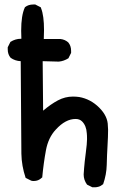

<svg xmlns="http://www.w3.org/2000/svg" viewBox="-20 -795 540 837"><path d="M344.7 -34.2Q344.7 -37.1 346.7 -62.5Q348.6 -87.9 354 -128.9Q359.4 -169.9 359.4 -188Q359.4 -206.1 358.4 -213.9Q356.4 -247.1 337.9 -265.6Q327.1 -276.4 309.6 -276.4Q265.6 -276.4 223.6 -230.5Q190.4 -195.3 180.2 -139.6Q169.9 -84 164.1 -21.5L161.1 -19.5Q147.5 -5.9 127 -5.9Q118.2 -5.9 115.2 -7.8L91.8 -19.5Q74.2 -71.3 73.2 -125L70.3 -528.3Q45.9 -529.3 26.4 -543Q13.7 -557.6 13.7 -580.1Q13.7 -583 13.7 -588.9L25.4 -612.3Q46.9 -626 71.3 -626Q72.3 -626 73.2 -626Q72.3 -644.5 72.3 -661.1Q72.3 -727.5 87.9 -761.7L88.9 -763.7Q103.5 -775.4 125 -775.4Q127.9 -775.4 133.8 -775.4L158.2 -762.7L159.2 -758.8Q171.9 -726.6 171.9 -664.1Q171.9 -645.5 170.9 -625H243.2Q262.7 -623 277.3 -610.4Q290 -595.7 290 -573.2Q290 -570.3 290 -564.5L278.3 -541Q257.8 -528.3 236.3 -526.4L166 -528.3L168 -312.5Q201.2 -340.8 232.4 -357.4Q263.7 -374 297.9 -374Q311.5 -374 325.2 -372.1Q375 -363.3 412.6 -325.7Q450.2 -288.1 450.2 -246.1Q451.2 -240.2 451.2 -229.5Q451.2 -200.2 448.7 -159.2Q446.3 -118.2 445.3 -76.2Q444.3 -34.2 429.7 7.8Q418.9 16.6 409.7 19Q400.4 21.5 394.5 21.5Q388.7 21.5 382.8 21.5L359.4 9.8Q344.7 -10.7 344.7 -34.2Z"/></svg>

Font: JasonHandwriting2
Style: SemiBold
Weight: 600
Version: Version 1.04.7